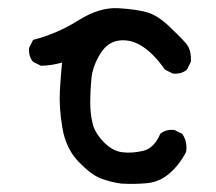

<svg xmlns="http://www.w3.org/2000/svg" viewBox="-20 -456 540 479"><path d="M282.2 2Q253.9 -2 230.5 -11.2Q207 -20.5 175.8 -52.7Q144.5 -85 135.7 -136.7Q127 -188.5 129.4 -229.5Q131.8 -270.5 134.8 -299.8Q105.5 -292 82 -292L62.5 -301.8Q50.8 -315.4 52.7 -336.9L62.5 -356.4Q123 -372.1 175.8 -405.3Q228.5 -438.5 275.9 -435.5Q323.2 -432.6 348.6 -424.8Q374 -417 402.8 -389.6Q431.6 -362.3 444.8 -346.7Q458 -331.1 456.1 -301.8L446.3 -282.2Q432.6 -270.5 411.1 -272.5L391.6 -282.2Q364.3 -321.3 335.9 -339.8Q307.6 -358.4 277.8 -355Q248 -351.6 229.5 -320.8Q210.9 -290 208 -259.8Q205.1 -229.5 205.1 -201.2Q205.1 -172.9 210.9 -148.4Q216.8 -124 238.8 -101.6Q260.7 -79.1 285.2 -76.2Q309.6 -73.2 336.9 -79.6Q364.3 -85.9 379.9 -122.1Q393.6 -133.8 415 -131.8L434.6 -122.1Q448.2 -102.5 444.3 -77.1Q427.7 -44.9 402.8 -23.4Q377.9 -2 346.7 1Q315.4 3.9 282.2 2Z"/></svg>

Font: JasonHandwriting2
Style: Regular
Weight: 400
Version: Version 1.05.10